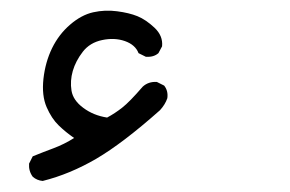

<svg xmlns="http://www.w3.org/2000/svg" viewBox="-20 -144 540 358"><path d="M59.6 193.4Q48.8 192.4 41 185.5Q33.2 174.8 34.2 161.1L41 147.5Q60.5 139.6 80.1 132.3Q99.6 125 118.2 113.3Q102.5 102.5 89.4 89.8Q76.2 77.1 66.9 55.7Q57.6 34.2 61 2.9Q64.5 -28.3 77.1 -54.2Q89.8 -80.1 110.8 -98.1Q131.8 -116.2 153.8 -121.1Q175.8 -126 198.2 -123Q220.7 -120.1 236.3 -113.8Q252 -107.4 268.1 -92.3Q284.2 -77.1 282.2 -57.6L275.4 -44.9Q266.6 -37.1 252 -38.1L238.3 -44.9Q232.4 -60.5 212.9 -67.4Q193.4 -74.2 170.4 -69.3Q147.5 -64.5 134.3 -47.4Q121.1 -30.3 115.7 -11.7Q110.4 6.8 113.3 24.9Q116.2 43 135.3 57.1Q154.3 71.3 179.7 75.2Q194.3 67.4 208 56.6Q221.7 45.9 246.1 17.6Q256.8 7.8 272.5 8.8L286.1 15.6Q293.9 25.4 292 39.1Q288.1 50.8 278.3 61.5Q209 123 159.7 151.9Q110.4 180.7 59.6 193.4Z"/></svg>

Font: JasonHandwriting1
Style: Regular
Weight: 400
Version: Version 1.48.20